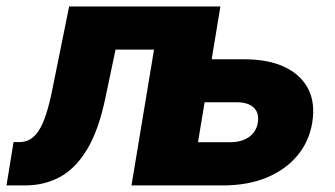

<svg xmlns="http://www.w3.org/2000/svg" viewBox="-47 -562 1014 582"><path d="M-27.3 0 -5.9 -131.3H11.7Q29.8 -131.3 44.2 -139.6Q58.6 -147.9 70.6 -166.3Q82.5 -184.6 92.5 -215.1Q102.5 -245.6 111.3 -289.1L162.6 -542.5H611.8L522 0H351.6L419.9 -411.6H303.2L272.9 -267.1Q252 -166.5 216.6 -108.4Q181.2 -50.3 134 -25.1Q86.9 0 30.3 0ZM528.3 -382.3H692.4Q767.1 -382.3 816.4 -358.6Q865.7 -335 887.5 -292Q909.2 -249 899.4 -189.9Q890.1 -132.8 854 -89.8Q817.9 -46.9 760.7 -23.4Q703.6 0 628.9 0H361.3L451.2 -542.5H621.1L553.2 -130.9H649.9Q685.5 -130.9 707.8 -146.7Q730 -162.6 734.4 -189.9Q739.3 -219.2 722.4 -235.6Q705.6 -252 670.4 -252H506.3Z"/></svg>

Font: Inter 16pt ExtraBold
Style: Italic
Weight: 800
Italic angle: -9.3988°
Version: Version 4.001;git-66647c0bb